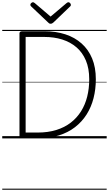

<svg xmlns="http://www.w3.org/2000/svg" viewBox="-20 -1236 973 1715"><path d="M181 0Q154 0 154 -19V-938Q154 -948 161 -952.5Q168 -957 182 -957H376Q479 -957 563.5 -929.5Q648 -902 709 -847.5Q770 -793 803 -713.5Q836 -634 836 -528Q836 -439 815.5 -359Q795 -279 753.5 -213.5Q712 -148 650 -100Q588 -52 504.5 -26Q421 0 317 0ZM209 -52H316Q409 -52 483 -75Q557 -98 612 -140.5Q667 -183 704 -242Q741 -301 759 -373.5Q777 -446 777 -528Q777 -625 747 -696Q717 -767 663 -813.5Q609 -860 536 -883Q463 -906 376 -906H209ZM591 -1216Q599 -1216 606 -1208.5Q613 -1201 613 -1192Q613 -1190 612.5 -1187Q612 -1184 608 -1180L458 -1036Q452 -1032 447 -1028Q442 -1024 432 -1024Q423 -1024 418 -1028Q413 -1032 408 -1037L257 -1180Q253 -1184 252 -1187.5Q251 -1191 251 -1193Q251 -1202 259 -1209Q267 -1216 274 -1216Q279 -1216 282.5 -1213.5Q286 -1211 291 -1208L432 -1088L574 -1208Q579 -1211 582.5 -1213.5Q586 -1216 591 -1216ZM0 449H933V459H0ZM0 -20H933V0H0ZM0 -505H933V-500H0ZM0 -969H933V-959H0Z"/></svg>

Font: Playwrite IT Trad Guides
Style: Regular
Weight: 400
Designer: Veronika Burian, José Scaglione
Foundry: TypeTogether
Version: Version 1.003